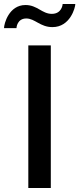

<svg xmlns="http://www.w3.org/2000/svg" viewBox="-61 -936 395 956"><path d="M70 -844C113 -844 139 -801 200 -801C289 -801 314 -899 314 -916H251C251 -912 246 -867 197 -867C148 -867 125 -911 66 -911C-17 -911 -41 -817 -41 -796H21C21 -800 25 -844 70 -844ZM80 0H192V-710H80Z"/></svg>

Font: FIGSv2-sans-serif SemiBold
Style: Regular
Weight: 600
Designer: Matt McInerney, Pablo Impallari, Rodrigo Fuenzalida,Mirko Velimirovic
Foundry: Matt McInerney, Pablo Impallari, Rodrigo Fuenzalida
Version: Version 4.021;hotconv 1.0.109;makeotfexe 2.5.65596